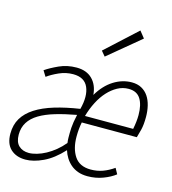

<svg xmlns="http://www.w3.org/2000/svg" viewBox="-136 -842 850 947"><g transform="rotate(15 288.5 -369.0)"><path d="M80 12Q33 12 4.5 -14.5Q-24 -41 -24 -93Q-24 -138 -4 -171.5Q16 -205 55 -230Q94 -255 150 -272Q206 -289 278 -300Q296 -369 277 -412.5Q258 -456 200 -456Q163 -456 128.5 -440.5Q94 -425 71 -408L53 -437Q79 -455 119.5 -473.5Q160 -492 208 -492Q259 -492 288.5 -462.5Q318 -433 322 -383Q354 -437 398 -464.5Q442 -492 490 -492Q519 -492 540 -480.5Q561 -469 574.5 -449Q588 -429 594.5 -402Q601 -375 601 -345Q601 -305 594.5 -279Q588 -253 583 -237H302Q295 -203 295 -163Q295 -102 321 -63Q347 -24 404 -24Q437 -24 465.5 -34.5Q494 -45 521 -64L537 -35Q513 -16 476 -2Q439 12 397 12Q369 12 347.5 4Q326 -4 310.5 -17.5Q295 -31 284 -48.5Q273 -66 267 -86Q219 -34 170 -11Q121 12 80 12ZM88 -24Q106 -24 128.5 -30.5Q151 -37 174 -49.5Q197 -62 219 -80Q241 -98 260 -121Q259 -128 258.5 -134.5Q258 -141 258 -147Q258 -159 258 -171.5Q258 -184 259 -198Q260 -212 262.5 -228.5Q265 -245 270 -267Q210 -256 163 -242Q116 -228 83.5 -208.5Q51 -189 34 -162Q17 -135 17 -99Q17 -61 36.5 -42.5Q56 -24 88 -24ZM483 -457Q453 -457 426.5 -442.5Q400 -428 377.5 -403.5Q355 -379 337.5 -345Q320 -311 309 -272H555Q563 -312 563 -344Q563 -397 544 -427Q525 -457 483 -457ZM327 -580 306 -605 464 -750 491 -716Z"/></g></svg>

Font: Source Code Pro Light
Style: Italic
Weight: 300
Italic angle: -11°
Monospace: yes
Designer: Paul D. Hunt, Teo Tuominen
Foundry: Adobe Systems Incorporated
Version: Version 1.050;PS 1.000;hotconv 16.6.51;makeotf.lib2.5.65220